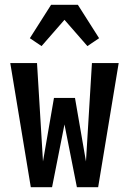

<svg xmlns="http://www.w3.org/2000/svg" viewBox="-20 -784 540 804"><path d="M109 0 23 -520H135L160 -108L206 -374H294L340 -108L365 -520H477L391 0H302L250 -263L198 0ZM154 -591 105 -624 194 -764H306L395 -624L346 -591L250 -701Z"/></svg>

Font: Iosevka Term
Style: Bold
Weight: 700
Monospace: yes
Designer: Belleve Invis
Foundry: Belleve Invis
Version: Version 30.0.1